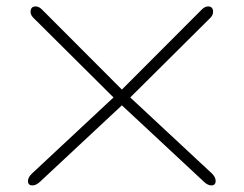

<svg xmlns="http://www.w3.org/2000/svg" viewBox="-20 -563 741 583"><path d="M78.6 0Q64.9 0 64.9 -13.2Q64.9 -24.4 77.1 -36.1L324.7 -267.1L81.5 -508.8Q72.8 -517.6 72.8 -526.9Q72.8 -543.5 88.4 -543.5Q98.1 -543.5 107.9 -533.7L350.1 -291L592.3 -533.7Q602.1 -543.5 611.8 -543.5Q627 -543.5 627 -526.9Q627 -517.1 618.7 -508.8L375.5 -267.1L623 -36.6Q634.8 -25.4 634.8 -13.7Q634.8 0 621.6 0Q610.8 0 598.6 -11.7L350.1 -243.2L101.6 -11.2Q89.8 0 78.6 0Z"/></svg>

Font: Gruppo
Style: Regular
Weight: 400
Designer: Vernon Adams
Foundry: Vernon Adams
Version: Version 1.001; ttfautohint (v1.8.4.7-5d5b);gftools[0.9.28]